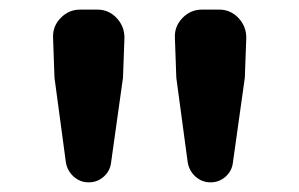

<svg xmlns="http://www.w3.org/2000/svg" viewBox="-20 -800 614 394"><path d="M115.2 -466.8 91.8 -640.6 88.9 -722.7Q87.9 -746.1 104.5 -763.2Q121.1 -780.3 144.5 -780.3H179.7Q203.1 -780.3 219.2 -763.2Q235.4 -746.1 235.4 -722.7L232.4 -640.6L208 -466.8Q206.1 -449.2 192.9 -437.5Q179.7 -425.8 162.1 -425.8Q144.5 -425.8 131.3 -437.5Q118.2 -449.2 115.2 -466.8ZM365.2 -466.8 341.8 -640.6 338.9 -722.7Q337.9 -746.1 354.5 -763.2Q371.1 -780.3 394.5 -780.3H429.7Q453.1 -780.3 469.2 -763.2Q485.4 -746.1 485.4 -722.7L482.4 -640.6L458 -466.8Q456.1 -449.2 442.9 -437.5Q429.7 -425.8 412.1 -425.8Q394.5 -425.8 381.3 -437.5Q368.2 -449.2 365.2 -466.8Z"/></svg>

Font: Gen Jyuu Gothic Bold
Style: Bold
Weight: 700
Designer: [Source Han Sans]
Ryoko NISHIZUKA  (kana & ideographs); Paul D. Hunt (Latin, Greek & Cyrillic); Wenlong ZHANG  (bopomofo
Version: Version 1.002.20150607